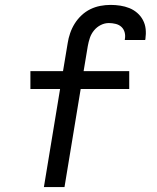

<svg xmlns="http://www.w3.org/2000/svg" viewBox="-20 -763 640 783"><path d="M159 0 225 -400H104V-473H237L256 -587Q259 -607 266 -627.5Q273 -648 284.5 -666.5Q296 -685 312.5 -700.5Q329 -716 348.5 -725.5Q368 -735 389 -739Q410 -743 431 -743Q451 -743 470.5 -740Q490 -737 507.5 -730Q525 -723 539.5 -710.5Q554 -698 563 -681Q572 -664 574 -644.5Q576 -625 573 -604L572 -600H489V-602Q492 -617 488.5 -630.5Q485 -644 475.5 -653Q466 -662 452 -665.5Q438 -669 424 -669Q407 -669 391 -661Q375 -653 363.5 -639Q352 -625 346.5 -608.5Q341 -592 338 -575L321 -473H507V-400H309L243 0Z"/></svg>

Font: Iosevka Extended Oblique
Style: Regular
Weight: 400
Width: 7
Italic angle: -9°
Monospace: yes
Designer: Belleve Invis
Foundry: Belleve Invis
Version: Version 32.0.1; ttfautohint (v1.8.4)